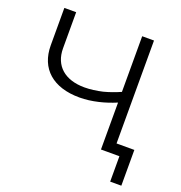

<svg xmlns="http://www.w3.org/2000/svg" viewBox="-149 -829 1054 1115"><g transform="rotate(20 377.5 -271.5)"><path d="M654 0V157H723V-64H613V-700H540V-356C506 -341 472 -329 438 -320C399 -311 362 -306 326 -306C205 -306 132 -369 132 -477V-700H59V-469C59 -325 155 -241 319 -241C356 -241 394 -246 433 -255C468 -263 504 -275 540 -290V0Z"/></g></svg>

Font: Montserrat Z
Style: Regular
Weight: 400
Designer: Julieta Ulanovsky
Foundry: Julieta Ulanovsky
Version: Version 8.000